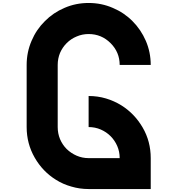

<svg xmlns="http://www.w3.org/2000/svg" viewBox="-20 -1276 1199 1298"><path d="M160.2 -836.9Q229.5 -836.9 370.1 -836.9Q370.1 -696.3 370.1 -417Q299.8 -417 160.2 -417Q160.2 -556.6 160.2 -836.9ZM579.1 -1045.9Q536.1 -1045.9 498 -1029.3Q460 -1013.7 430.7 -984.4Q402.3 -956.1 385.7 -918Q370.1 -879.9 370.1 -836.9Q299.8 -836.9 160.2 -836.9Q160.2 -922.9 193.4 -1000Q225.6 -1076.2 283.2 -1132.8Q339.8 -1190.4 416 -1222.7Q492.2 -1255.9 579.1 -1255.9Q579.1 -1206.1 579.1 -1156.2Q579.1 -1106.4 579.1 -1056.6Q579.1 -1053.7 579.1 -1050.8Q579.1 -1048.8 579.1 -1045.9ZM876 -1132.8Q932.6 -1076.2 965.8 -1000Q999 -922.9 999 -836.9Q928.7 -836.9 789.1 -836.9Q789.1 -922.9 727.5 -984.4Q666 -1045.9 579.1 -1045.9Q579.1 -1116.2 579.1 -1255.9Q666 -1255.9 742.2 -1222.7Q819.3 -1190.4 876 -1132.8ZM789.1 -207Q789.1 -251 772.5 -289.1Q755.9 -327.1 727.5 -355.5Q699.2 -383.8 661.1 -400.4Q623 -417 579.1 -417Q579.1 -487.3 579.1 -627Q640.6 -627 696.3 -610.4Q752 -593.8 800.8 -563.5Q889.6 -507.8 944.3 -414.1Q999 -320.3 999 -207Q949.2 -207 899.4 -207Q849.6 -207 799.8 -207Q796.9 -207 793.9 -207Q792 -207 789.1 -207ZM370.1 -417Q370.1 -374 385.7 -335.9Q402.3 -296.9 430.7 -268.6Q460 -240.2 498 -223.6Q536.1 -207 579.1 -207Q579.1 -137.7 579.1 2Q518.6 2 462.9 -14.6Q406.2 -30.3 358.4 -60.5Q268.6 -116.2 214.8 -210Q160.2 -304.7 160.2 -417Q210 -417 259.8 -417Q309.6 -417 359.4 -417Q362.3 -417 364.3 -417Q367.2 -417 370.1 -417ZM579.1 -207Q718.8 -207 999 -207Q999 -137.7 999 2Q859.4 2 579.1 2Q579.1 -67.4 579.1 -207Z"/></svg>

Font: CornerV20
Style: Regular
Weight: 400
Designer: Olivier Tavernier
Version: Version 20